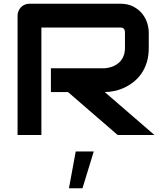

<svg xmlns="http://www.w3.org/2000/svg" viewBox="-20 -720 867 1024"><path d="M773.4 -464.8Q773.4 -421.4 762.7 -387.2Q752 -353 733.6 -326.9Q715.3 -300.8 691.4 -282.2Q667.5 -263.7 641.4 -251.7Q615.2 -239.7 588.6 -234.4Q562 -229 538.6 -229L803.7 0H607.4L342.8 -229H251.5V-356H538.6Q562.5 -357.9 582.3 -366Q602.1 -374 616.5 -387.7Q630.9 -401.4 638.7 -420.7Q646.5 -439.9 646.5 -464.8V-544.9Q646.5 -555.7 643.8 -561.3Q641.1 -566.9 637 -569.6Q632.8 -572.3 628.2 -572.8Q623.5 -573.2 619.6 -573.2H200.7V0H73.7V-636.2Q73.7 -649.4 78.6 -661.1Q83.5 -672.9 92 -681.6Q100.6 -690.4 112.3 -695.3Q124 -700.2 137.7 -700.2H619.6Q662.1 -700.2 691.4 -684.8Q720.7 -669.4 739 -646.2Q757.3 -623 765.4 -596.2Q773.4 -569.3 773.4 -545.9ZM419.9 284.2H347.7L383.8 87.9H480Z"/></svg>

Font: Audiowide
Style: Regular
Weight: 400
Designer: Astigmatic (AOETI)
Foundry: Astigmatic (AOETI)
Version: Version 1.002